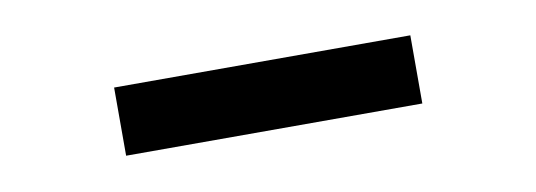

<svg xmlns="http://www.w3.org/2000/svg" viewBox="-26 -428 650 233"><g transform="rotate(-10 299.0 -312.0)"><path d="M117 -354H482V-270H117Z"/></g></svg>

Font: Lopes Sans Medium
Style: Regular
Weight: 500
Designer: Gabriel Lam, Diego Maldonado
Foundry: TypeRant, Foresti Design
Version: Version 4.000